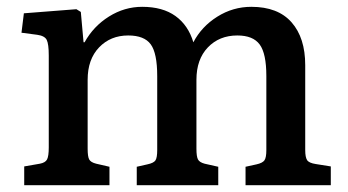

<svg xmlns="http://www.w3.org/2000/svg" viewBox="-20 -543 1019 563"><path d="M51 0V-55L97 -63Q113 -66 118 -75.5Q123 -85 123 -111V-380Q123 -414 117 -426Q111 -438 89 -441L43 -447L50 -504L204 -516L217 -508L225 -419H228Q254 -466 299.5 -494.5Q345 -523 397 -523Q457 -523 494.5 -496Q532 -469 547 -419Q571 -465 617 -494Q663 -523 717 -523Q795 -523 835 -477.5Q875 -432 875 -352V-103Q875 -82 880.5 -73.5Q886 -65 906 -62L950 -55V0H700V-54L732 -61Q750 -65 755.5 -73Q761 -81 761 -103V-320Q761 -386 741.5 -412.5Q722 -439 676 -439Q623 -439 589.5 -404Q556 -369 556 -309V-107Q556 -84 560.5 -75.5Q565 -67 580 -63L620 -54V0H381V-54L412 -61Q431 -65 436 -73Q441 -81 441 -103V-320Q441 -387 422 -413Q403 -439 356 -439Q304 -439 270.5 -404Q237 -369 237 -309V-107Q237 -84 241.5 -75.5Q246 -67 262 -63L301 -54V0Z"/></svg>

Font: Literata 12pt Medium
Style: Regular
Weight: 500
Designer: Latin by Veronika Burian and Jose Scaglione. Greek by Irene Vlachou. Cyrillic by Vera Evstafieva.
Foundry: TypeTogether
Version: Version 3.002